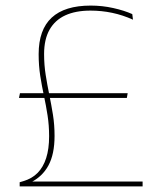

<svg xmlns="http://www.w3.org/2000/svg" viewBox="-20 -668 572 688"><path d="M434.5 -317H48L51.5 -334H437.5ZM89 -14 84 -17.5H491V0H50.5V-15L64 -19Q94.5 -28 114.8 -48.5Q135 -69 145.5 -101.8Q156 -134.5 156 -180Q156 -218.5 150.5 -254Q145 -289.5 137.5 -324.5Q130 -359.5 124.2 -396.2Q118.5 -433 118.5 -474Q118.5 -561.5 165.2 -604.8Q212 -648 305 -648Q346.5 -648 385.8 -639.2Q425 -630.5 454 -617.5L456.5 -597.5Q420 -614 382 -622Q344 -630 304 -630Q251 -630 214 -613Q177 -596 157.5 -561.5Q138 -527 138 -474.5Q138 -435 143.8 -399Q149.5 -363 156.8 -327.8Q164 -292.5 169.8 -256.5Q175.5 -220.5 175.5 -181Q175.5 -115.5 153.5 -75Q131.5 -34.5 89 -14Z"/></svg>

Font: Anek Devanagari Medium Thin
Style: Regular
Weight: 250
Version: Version 1.003